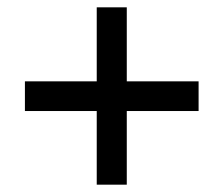

<svg xmlns="http://www.w3.org/2000/svg" viewBox="-20 -615 612 524"><path d="M326 -393V-595H244V-393H48V-312H244V-111H326V-312H522V-393Z"/></svg>

Font: Noto Sans Medefaidrin Medium
Style: Regular
Weight: 500
Designer: Dalton Maag Ltd
Foundry: Dalton Maag Ltd
Version: Version 1.002